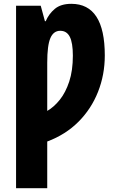

<svg xmlns="http://www.w3.org/2000/svg" viewBox="-20 -744 603 1004"><path d="M64 240V-714H193L215 -633H219Q235 -671 266.5 -697.5Q298 -724 353 -724Q528 -724 528 -454Q528 -353 492.5 -263.5Q457 -174 390 -107Q323 -40 227 -4V240ZM227 -164Q262 -184 292.5 -222Q323 -260 342 -317.5Q361 -375 361 -453Q361 -520 345 -551.5Q329 -583 295 -583Q260 -583 243.5 -545Q227 -507 227 -416Z"/></svg>

Font: Noto Sans Mono SemiCondensed Black
Style: Regular
Weight: 900
Width: 4
Designer: Monotype Design Team
Foundry: Monotype Imaging Inc.
Version: Version 2.014; ttfautohint (v1.8.4.7-5d5b)